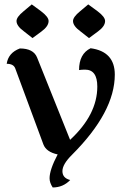

<svg xmlns="http://www.w3.org/2000/svg" viewBox="-20 -681 577 868"><path d="M176.3 -27.8 48.8 -372.1Q41 -392.6 10.3 -392.6Q17.6 -442.4 69.8 -461.9Q130.9 -461.9 147.5 -421.4L296.9 -48.8Q419.9 -162.6 419.9 -289.6Q419.9 -366.2 364.7 -366.2Q349.1 -366.2 337.4 -364.3Q337.4 -437.5 389.6 -462.9Q499 -448.2 499 -343.8Q499 -174.8 305.7 18.6Q262.2 61.5 262.2 92.8Q262.2 124 297.4 132.8Q265.1 166.5 218.3 166.5Q204.1 145 204.1 125Q204.1 86.4 240.7 17.1Q189.5 6.3 176.3 -27.8ZM127 -508.8 88.4 -539.1Q54.7 -563.5 54.7 -585.9Q54.7 -604 86.4 -629.9L123.5 -661.1L166 -629.9Q199.7 -604.5 199.7 -585.9Q199.7 -562.5 168 -539.1ZM382.3 -508.8 343.8 -539.1Q310.1 -563.5 310.1 -585.9Q310.1 -604 341.8 -629.9L378.9 -661.1L421.4 -629.9Q455.1 -604.5 455.1 -585.9Q455.1 -562.5 423.3 -539.1Z"/></svg>

Font: Balgruf
Style: Regular
Weight: 500
Designer: Paul James MIller
Foundry: High-Logic / Made with FontCreator
Version: Version 1.201;March 28, 2021;FontCreator 13.0.0.2683 64-bit